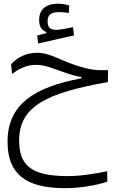

<svg xmlns="http://www.w3.org/2000/svg" viewBox="-20 -693 626 1018"><path d="M324.7 304.7C403.8 304.7 496.1 289.1 548.8 270L548.3 214.8C490.2 227.1 412.1 240.7 335.9 240.7C135.7 240.7 81.5 175.3 81.5 50.8C81.5 -131.3 231.9 -201.2 551.8 -257.8L553.2 -321.3C482.9 -319.3 457.5 -323.7 396 -342.3C306.2 -369.1 246.6 -413.1 177.7 -413.1C123.5 -413.1 75.2 -393.1 38.6 -352.1L44.4 -300.8C78.6 -328.1 121.6 -349.1 170.4 -349.1C221.7 -349.1 259.3 -329.6 318.4 -310.1C365.7 -293.9 385.3 -289.1 411.6 -284.7V-277.8C163.1 -231.4 20 -140.6 20 58.1C20 225.6 111.3 304.7 324.7 304.7ZM182.1 -462.4 372.6 -505.4 366.7 -548.8C336.4 -543 300.8 -534.7 279.3 -534.7C246.1 -534.7 232.4 -546.4 232.4 -581.1C232.4 -612.8 248.5 -628.9 294.9 -628.9C312.5 -628.9 328.1 -626.5 344.7 -624L347.2 -663.6C328.6 -669.9 309.6 -673.3 285.6 -673.3C225.1 -673.3 187.5 -643.6 187.5 -587.4C187.5 -553.2 199.7 -532.2 225.6 -523.4V-517.1L177.2 -504.9Z"/></svg>

Font: Cascadia Mono NF Light
Style: Regular
Weight: 300
Monospace: yes
Designer: Aaron Bell
Foundry: Saja Typeworks
Version: Version 2404.023